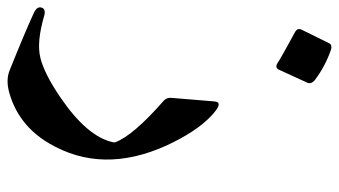

<svg xmlns="http://www.w3.org/2000/svg" viewBox="-272 -428 883 500"><g transform="rotate(90 170.0 -178.5)"><path d="M184.6 -294.9Q186.5 -321.8 225.6 -283.4Q264.6 -245.1 299.3 -170.4Q375.5 -2.4 293.5 136.2Q246.1 216.3 160.6 239.7Q128.4 248.5 103.5 238.3Q8.3 200.2 -44.9 175.8Q-63.5 167.5 -59.8 155.5Q-56.2 143.6 -38.6 148.4Q30.3 168.5 71 158.4Q111.8 148.4 172.4 107.4Q276.9 36.6 291 -31.2Q291.5 -34.2 291 -36.6Q273.4 -83.5 183.1 -162.6Q174.3 -170.4 175.3 -182.1ZM33.2 -593.8Q37.6 -602.1 49.3 -598.6Q92.8 -584 129.9 -555.7Q139.6 -547.4 136.2 -537.6L101.6 -461.9Q95.7 -451.7 84 -459.7Q72.3 -467.8 3.9 -504.9Q-7.3 -511.2 -2.4 -521.5Z"/></g></svg>

Font: Amiri
Style: Bold Slanted
Weight: 700
Italic angle: 9°
Designer: Khaled Hosny
Version: Version 000.107